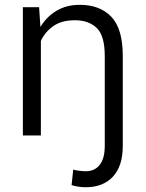

<svg xmlns="http://www.w3.org/2000/svg" viewBox="-20 -558 602 791"><path d="M485.8 43.5Q485.8 126 445.3 169.7Q404.8 213.4 333 213.4Q302.7 213.4 274.9 204.6L281.7 140.6Q290 143.6 306.9 145.5Q323.7 147.5 333 147.5Q370.6 147.5 391.1 120.8Q411.6 94.2 411.6 43.5V-326.7Q411.6 -411.1 378.4 -442.9Q345.2 -474.6 288.6 -474.6Q234.4 -474.6 200.2 -450.9Q166 -427.2 148.4 -389.6V0H74.2V-528.3H141.1L146.5 -446.8Q171.9 -489.3 212.9 -513.7Q253.9 -538.1 308.6 -538.1Q391.6 -538.1 438.7 -488.8Q485.8 -439.5 485.8 -327.6Z"/></svg>

Font: Vazirmatn RD Light
Style: Regular
Weight: 300
Designer: Saber Rastikerdar
Foundry: Saber Rastikerdar
Version: Version 32.102